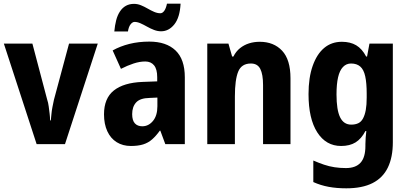

<svg xmlns="http://www.w3.org/2000/svg" viewBox="-20 -783 2217 1043"><path d="M179 0 1 -546H156L236 -243Q242 -225 244.5 -205.5Q247 -186 249.5 -166.5Q252 -147 252 -129H256Q258 -146 259.5 -164Q261 -182 265 -202Q269 -222 273 -241L355 -546H511L333 0Z M791 -557Q883 -557 933.5 -509Q984 -461 984 -363V0H878L851 -73H848Q828 -45 806.5 -26Q785 -7 757.5 1.5Q730 10 691 10Q647 10 614 -10.5Q581 -31 563 -70Q545 -109 545 -162Q545 -249 598.5 -291.5Q652 -334 754 -338L834 -341V-364Q834 -407 817 -428Q800 -449 769 -449Q739 -449 705.5 -438Q672 -427 637 -409L592 -509Q633 -532 683 -544.5Q733 -557 791 -557ZM792 -251Q741 -250 719.5 -226.5Q698 -203 698 -163Q698 -129 712.5 -113Q727 -97 753 -97Q787 -97 811 -126Q835 -155 835 -206V-253ZM961 -763Q957 -688 927 -650.5Q897 -613 855 -613Q836 -613 816.5 -620.5Q797 -628 778.5 -638.5Q760 -649 743 -656.5Q726 -664 711 -664Q700 -664 689.5 -651Q679 -638 675 -612H601Q604 -645 611 -672.5Q618 -700 631.5 -720.5Q645 -741 664 -751.5Q683 -762 708 -762Q727 -762 745.5 -754.5Q764 -747 782 -736.5Q800 -726 817.5 -718.5Q835 -711 851 -711Q863 -711 872.5 -724.5Q882 -738 887 -763Z M1391 -556Q1467 -556 1512.5 -507.5Q1558 -459 1558 -358V0H1409V-321Q1409 -379 1394 -408.5Q1379 -438 1343 -438Q1292 -438 1274 -394Q1256 -350 1256 -259V0H1106V-546H1221L1241 -476H1248Q1262 -504 1284 -521.5Q1306 -539 1333 -547.5Q1360 -556 1391 -556Z M1837 -556Q1883 -556 1915 -537Q1947 -518 1969 -476H1974L1987 -546H2114V-10Q2114 71 2087 127Q2060 183 2004 211.5Q1948 240 1861 240Q1809 240 1765.5 232Q1722 224 1682 206V89Q1712 102 1740 111.5Q1768 121 1797.5 125.5Q1827 130 1859 130Q1912 130 1938.5 101Q1965 72 1965 10V0Q1965 -17 1966.5 -36.5Q1968 -56 1970 -71H1965Q1943 -29 1911.5 -9.5Q1880 10 1833 10Q1751 10 1703.5 -64Q1656 -138 1656 -272Q1656 -361 1678.5 -425Q1701 -489 1741 -522.5Q1781 -556 1837 -556ZM1887 -438Q1861 -438 1843 -419Q1825 -400 1816.5 -363Q1808 -326 1808 -270Q1808 -186 1827.5 -146Q1847 -106 1888 -106Q1910 -106 1926 -113.5Q1942 -121 1952 -139.5Q1962 -158 1967 -185.5Q1972 -213 1972 -253V-274Q1972 -332 1964 -368.5Q1956 -405 1937 -421.5Q1918 -438 1887 -438Z"/></svg>

Font: Noto Sans Display SemiCondensed
Style: Regular
Weight: 400
Width: 4
Version: Version 2.003